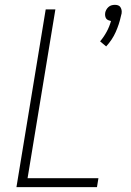

<svg xmlns="http://www.w3.org/2000/svg" viewBox="-20 -774 540 794"><path d="M419 -582 394 -603Q410 -622 421.5 -643.5Q433 -665 439 -687Q434 -688 428 -690.5Q422 -693 419 -697.5Q416 -702 415 -708Q414 -714 415 -721Q416 -727 419.5 -733.5Q423 -740 428.5 -745Q434 -750 441 -752Q448 -754 455 -754Q462 -754 468 -752Q474 -750 477.5 -745Q481 -740 482.5 -733.5Q484 -727 483 -721V-719L480 -707Q473 -674 458.5 -641.5Q444 -609 419 -582ZM48 0 169 -735H209L94 -37H387L381 0Z"/></svg>

Font: Iosevka SS18 Extralight
Style: Italic
Weight: 200
Italic angle: -9°
Monospace: yes
Designer: Belleve Invis
Foundry: Belleve Invis
Version: Version 25.1.1; ttfautohint (v1.8.4)